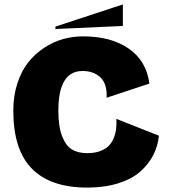

<svg xmlns="http://www.w3.org/2000/svg" viewBox="-20 -830 767 866"><path d="M230 -699.2V-710L534.2 -810.1V-712.9ZM243.2 -331.1Q243.2 -259.8 259.8 -216.3Q276.4 -172.9 304.2 -156Q332 -139.2 374 -139.2Q406.7 -139.2 431.4 -148.4Q456.1 -157.7 470.5 -172.4Q484.9 -187 493.2 -208Q501.5 -229 503.9 -249.5Q506.3 -270 504.9 -293.9L696.8 -217.8Q691.9 -170.9 671.4 -130.6Q650.9 -90.3 613.3 -56.6Q575.7 -22.9 513.9 -3.4Q452.1 16.1 373 16.1Q208.5 16.1 124.3 -68.8Q40 -153.8 40 -331.1Q40 -398.4 58.6 -454.8Q77.1 -511.2 107.9 -549.6Q138.7 -587.9 179.7 -614.7Q220.7 -641.6 264.6 -653.8Q308.6 -666 354 -666Q481.4 -666 561 -610.6Q640.6 -555.2 653.8 -453.1L460.9 -389.2Q463.9 -451.7 433.1 -480.7Q402.3 -509.8 352.1 -509.8Q243.2 -509.8 243.2 -331.1Z"/></svg>

Font: Mayenne Sans Regular
Style: Regular
Weight: 600
Width: 6
Designer: Jérémy Landes — Studio Triple
Foundry: Jérémy Landes — Studio Triple
Version: Version 1.001;hotconv 1.0.109;makeotfexe 2.5.65596